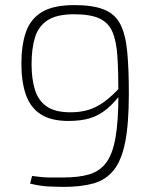

<svg xmlns="http://www.w3.org/2000/svg" viewBox="-20 -722 607 754"><path d="M272 -702Q345 -702 388.5 -684.5Q432 -667 452.5 -627Q473 -587 479.5 -520Q486 -453 486 -354Q486 -236 471.5 -163.5Q457 -91 426 -53Q395 -15 346.5 -1.5Q298 12 229 12Q209 12 174 10.5Q139 9 98 -1L106 -31Q128 -28 144 -26.5Q160 -25 179.5 -25Q199 -25 229 -25Q288 -25 329.5 -37Q371 -49 396.5 -82.5Q422 -116 433.5 -181Q445 -246 445 -352Q445 -441 441 -501.5Q437 -562 421 -598Q405 -634 369.5 -650Q334 -666 271 -666Q203 -666 167 -642.5Q131 -619 117.5 -575.5Q104 -532 104 -470Q104 -411 117.5 -368.5Q131 -326 164 -303.5Q197 -281 257 -281Q294 -281 325.5 -290Q357 -299 389 -322Q421 -345 459 -387L463 -364Q430 -319 399 -293.5Q368 -268 332.5 -257.5Q297 -247 249 -247Q180 -247 139.5 -273.5Q99 -300 81.5 -350.5Q64 -401 64 -472Q64 -545 82 -596.5Q100 -648 145 -675Q190 -702 272 -702Z"/></svg>

Font: Exo 2 ExtraLight
Style: Regular
Weight: 250
Designer: Natanael Gama
Foundry: Natanael Gama
Version: Version 2.010